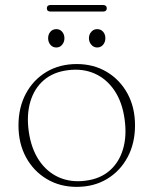

<svg xmlns="http://www.w3.org/2000/svg" viewBox="-20 -718 598 748"><path d="M279 -468.5Q345 -468.5 396.2 -437.8Q447.5 -407 476.8 -353.2Q506 -299.5 506 -229.5Q506 -159.5 477 -105.5Q448 -51.5 397 -20.8Q346 10 278.5 10Q213 10 161.8 -20.8Q110.5 -51.5 81.2 -105.5Q52 -159.5 52 -229Q52 -299.5 80.8 -353.2Q109.5 -407 160.8 -437.8Q212 -468.5 279 -468.5ZM313 -14Q370 -21 407 -53.2Q444 -85.5 459.2 -136.8Q474.5 -188 465.5 -253Q456.5 -320 425.8 -365.5Q395 -411 348.5 -431.5Q302 -452 244.5 -444.5Q187.5 -437.5 150.5 -405.5Q113.5 -373.5 98.2 -322Q83 -270.5 92 -206Q101.5 -139 132 -93.5Q162.5 -48 209.2 -27.2Q256 -6.5 313 -14ZM199.5 -533Q185 -533 176.2 -543.8Q167.5 -554.5 167.5 -569Q167.5 -584 176.2 -594.2Q185 -604.5 199.5 -604.5Q213.5 -604.5 222.2 -594.2Q231 -584 231 -569Q231 -554.5 222.2 -543.8Q213.5 -533 199.5 -533ZM358.5 -533Q345 -533 335.8 -543.8Q326.5 -554.5 326.5 -569Q326.5 -584 335.8 -594.2Q345 -604.5 358.5 -604.5Q373 -604.5 381.8 -594.2Q390.5 -584 390.5 -569Q390.5 -554.5 381.8 -543.8Q373 -533 358.5 -533ZM162.5 -686Q162.5 -692 166.2 -695.2Q170 -698.5 176.5 -698.5H381.5Q388.5 -698.5 392.2 -695.2Q396 -692 396 -685.5Q396 -679.5 392.2 -676.2Q388.5 -673 381.5 -673H176.5Q170 -673 166.2 -676.2Q162.5 -679.5 162.5 -686Z"/></svg>

Font: Fraunces Thin
Style: Regular
Weight: 250
Version: Version 1.000;[b76b70a41]